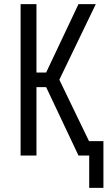

<svg xmlns="http://www.w3.org/2000/svg" viewBox="-20 -755 540 932"><path d="M413 157V0H361L204 -332H157V0H80V-735H157V-403H204L361 -735H445L268 -368L412 -70H482V157Z"/></svg>

Font: HulyMono
Style: Regular
Weight: 400
Monospace: yes
Designer: Belleve Invis
Foundry: Belleve Invis
Version: Version 33.2.5; ttfautohint (v1.8.4)